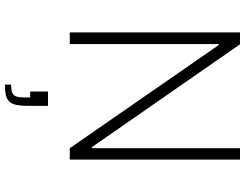

<svg xmlns="http://www.w3.org/2000/svg" viewBox="-127 -601 990 776"><g transform="rotate(90 368.0 -213.0)"><path d="M111 0V-688H159L575 -89H579V-688H625V0H579L162 -602H158V0ZM322 262V237Q345 237 356 232Q367 227 370.5 214Q374 201 374 177V160H350V88H408V165Q408 194 404.5 213Q401 232 391.5 243Q382 254 365.5 258Q349 262 322 262Z"/></g></svg>

Font: Saira Thin ExtraLight
Style: Regular
Weight: 250
Version: Version 1.101